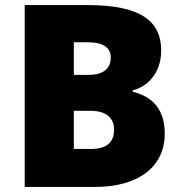

<svg xmlns="http://www.w3.org/2000/svg" viewBox="-20 -800 714 754"><path d="M326 -780H77V-66H355C523 -66 627 -145 627 -275C627 -389 559 -425 501 -440V-445C554 -458 613 -508 613 -602C613 -717 532 -780 326 -780ZM328 -506H270V-634H324C386 -634 415 -613 415 -574C415 -536 392 -506 328 -506ZM270 -365H334C406 -365 428 -329 428 -291C428 -247 405 -215 338 -215H270Z"/></svg>

Font: Noto Sans Malayalam UI Black
Style: Regular
Weight: 900
Designer: Jelle Bosma - Monotype Design Team
Foundry: Monotype Imaging Inc.
Version: Version 2.104